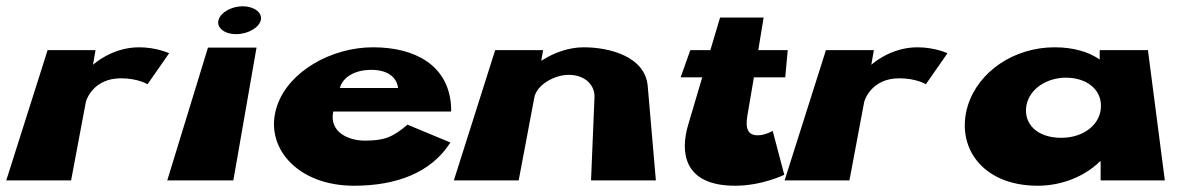

<svg xmlns="http://www.w3.org/2000/svg" viewBox="-34 -576 3780 613"><path d="M-14 0H193L240 -250C242 -260 266 -326 352 -326C407 -326 437 -307 437 -307L506 -406C506 -406 466 -425 410 -425C323 -425 264 -370 264 -370H263L271 -416H118Z M500 0H711L785 -424H630ZM664 -513C656 -488 682 -467 720 -467C758 -467 794 -488 799 -513C803 -537 776 -556 741 -556C706 -556 671 -537 664 -513Z M1406 -220C1407 -224 1406 -233 1406 -239C1397 -368 1291 -425 1157 -425C1024 -425 888 -348 851 -239C806 -109 913 17 1096 17C1231 17 1342 -24 1404 -121L1267 -178C1219 -137 1192 -127 1130 -127C1082 -127 1016 -152 1030 -220ZM1051 -295C1060 -328 1096 -353 1152 -353C1199 -353 1232 -333 1237 -295Z M1415 0H1622L1672 -265C1679 -303 1733 -337 1782 -337C1835 -337 1866 -303 1864 -265L1853 0H2060L2034 -301C2026 -396 1911 -425 1830 -425C1782 -425 1735 -408 1696 -383H1694L1700 -416H1547Z M2234 -416H2170L2139 -329H2208L2163 -177C2138 -93 2146 17 2313 17C2399 17 2470 -18 2470 -18L2433 -158C2433 -158 2409 -144 2385 -144C2355 -144 2345 -164 2352 -206L2373 -329H2473L2481 -416H2387L2404 -520H2265Z M2471 0H2678L2725 -250C2727 -260 2751 -326 2837 -326C2892 -326 2922 -307 2922 -307L2991 -406C2991 -406 2951 -425 2895 -425C2808 -425 2749 -370 2749 -370H2748L2756 -416H2603Z M3056 -239C3016 -108 3101 17 3279 17C3362 17 3434 -17 3478 -61H3480V0H3685L3631 -416H3477V-386C3441 -411 3392 -425 3333 -425C3204 -425 3090 -348 3056 -239ZM3243 -239C3253 -293 3308 -328 3370 -328C3432 -328 3481 -293 3481 -239C3482 -181 3428 -136 3354 -136C3277 -136 3233 -181 3243 -239Z"/></svg>

Font: Hussar Milosc
Style: Bold
Weight: 700
Foundry: Cannot Into Space Fonts
Version: Version 1.02